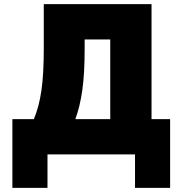

<svg xmlns="http://www.w3.org/2000/svg" viewBox="-20 -748 894 930"><path d="M40 162V-171H144Q169 -230 180.5 -309Q192 -388 192 -510V-728H714V-171H804V162H634V0H210V162ZM390 -510Q390 -390 378.5 -310Q367 -230 345 -171H514V-557H390Z"/></svg>

Font: Murecho Black
Style: Regular
Weight: 900
Designer: Neil Summerour
Foundry: Positype
Version: Version 1.010; ttfautohint (v1.8.3)